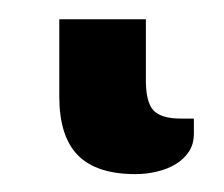

<svg xmlns="http://www.w3.org/2000/svg" viewBox="-20 14 238 204"><path d="M43 34.5H135V99.5Q135 122.5 143 131.2Q151 140 172.5 140H186V156Q186 167 180.8 175Q175.5 183 167 188.2Q158.5 193.5 147.2 196.2Q136 199 124 199Q82.5 199 62.8 179Q43 159 43 116.5Z"/></svg>

Font: Lato 2
Style: Bold
Weight: 700
Designer: Lukasz Dziedzic with Adam Twardoch and Botio Nikoltchev
Foundry: tyPoland Lukasz Dziedzic
Version: Version 2.015; 2015-08-06; http://www.latofonts.com/